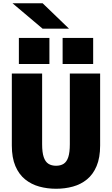

<svg xmlns="http://www.w3.org/2000/svg" viewBox="-20 -1154 690 1185"><path d="M326 11Q271.5 11 222.5 -2.5Q173.5 -16 135.2 -46.8Q97 -77.5 75 -129Q53 -180.5 53 -256V-700H240V-264Q240 -213.5 249.8 -184.5Q259.5 -155.5 278.8 -143.2Q298 -131 326 -131Q354 -131 373 -143.2Q392 -155.5 401.5 -184.5Q411 -213.5 411 -264V-700H598V-256Q598 -180.5 576.2 -129Q554.5 -77.5 516.8 -46.8Q479 -16 430 -2.5Q381 11 326 11ZM96.5 -920H285V-759H96.5ZM366.5 -920H555V-759H366.5ZM243 -977 57 -1134H243L406 -977Z"/></svg>

Font: Trispace Thin ExtraBold
Style: Regular
Weight: 800
Version: Version 1.210